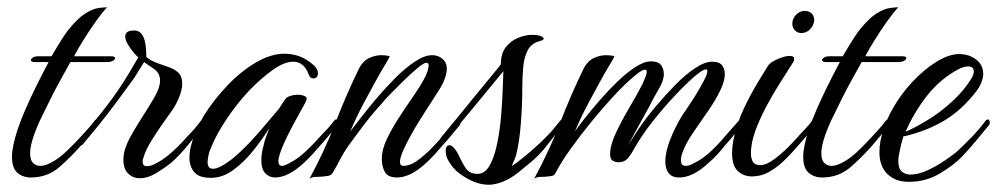

<svg xmlns="http://www.w3.org/2000/svg" viewBox="-20 -486 2747 529"><path d="M65 3Q43 3 28 -10Q13 -23 13 -54Q13 -62 14 -70Q15 -78 17 -87Q25 -127 50 -184.5Q75 -242 114 -315H76Q65 -315 65 -321Q65 -324 70.5 -327.5Q76 -331 86 -331H122Q139 -360 149.5 -376.5Q160 -393 167 -402Q193 -435 214.5 -448.5Q236 -462 252 -464Q268 -466 275 -466Q261 -451 244 -427Q227 -403 211 -377.5Q195 -352 184 -331H286Q297 -331 297 -326Q297 -322 291 -318.5Q285 -315 275 -315H174Q158 -286 145.5 -263.5Q133 -241 120.5 -216Q108 -191 90 -154Q76 -123 69.5 -101Q63 -79 63 -64Q63 -45 71 -37Q79 -29 91 -29Q103 -29 119 -37Q141 -48 163 -69Q185 -90 205 -112Q215 -123 224 -133Q233 -143 241 -154Q244 -157 246 -157Q252 -157 252 -149Q252 -143 248 -139Q227 -113 204 -86Q177 -55 144 -26Q111 3 65 3Z M365 5Q346 5 333 -8Q320 -21 320 -45Q320 -56 322 -65.5Q324 -75 327 -82Q332 -97 346 -121Q360 -145 377 -171.5Q394 -198 406 -219Q421 -245 421 -264Q421 -285 403 -297Q396 -302 389 -306.5Q382 -311 377 -315L349 -270Q325 -237 299 -202Q273 -167 249 -137.5Q225 -108 208 -88Q205 -85 202 -85Q197 -85 194 -90Q191 -95 195 -99Q234 -143 270 -189Q306 -235 337 -287L361 -328Q357 -331 348.5 -341Q340 -351 332.5 -363.5Q325 -376 325 -385Q325 -393 330.5 -397.5Q336 -402 350 -402Q384 -402 383 -329Q397 -318 414 -312Q431 -306 446.5 -300.5Q462 -295 472 -285Q482 -275 482 -255Q482 -238 472.5 -215.5Q463 -193 450 -176Q439 -161 424.5 -140Q410 -119 397 -98Q384 -77 378 -60Q373 -47 373 -41Q373 -28 385 -28Q396 -28 412 -37Q433 -48 455.5 -68.5Q478 -89 497 -111Q508 -122 517 -132.5Q526 -143 534 -154Q537 -157 539 -157Q545 -157 545 -148Q545 -143 541 -139Q520 -114 498 -86.5Q476 -59 451 -37Q436 -25 412 -10Q388 5 365 5Z M561 4Q528 4 515 -12Q502 -28 502 -51Q502 -81 516.5 -115Q531 -149 542 -168Q569 -211 606 -250Q643 -289 684.5 -313.5Q726 -338 764 -338Q784 -338 803 -331.5Q822 -325 840 -310Q849 -303 852.5 -296.5Q856 -290 856 -285Q856 -270 843 -270Q834 -270 830 -282Q817 -316 788 -316Q763 -316 731 -293Q699 -270 668 -238Q634 -202 606 -160.5Q578 -119 564 -85Q557 -70 554.5 -58.5Q552 -47 552 -39Q552 -21 567 -21Q584 -21 617 -46Q641 -65 666.5 -92Q692 -119 714 -145.5Q736 -172 749 -187Q754 -195 758.5 -202Q763 -209 767 -214Q771 -219 780.5 -222Q790 -225 800 -225Q812 -225 820 -221Q828 -217 823 -207Q823 -206 812 -186.5Q801 -167 786.5 -140Q772 -113 761 -88Q755 -74 751 -62Q747 -50 747 -42Q747 -29 757 -29Q764 -29 778 -37Q800 -48 822.5 -69Q845 -90 864 -112Q875 -123 884 -133Q893 -143 901 -154Q904 -157 906 -157Q912 -157 912 -148Q912 -143 908 -139Q897 -126 886 -112.5Q875 -99 863 -86Q852 -73 840.5 -60.5Q829 -48 817 -37Q774 3 738 3Q722 3 711 -8.5Q700 -20 700 -45Q700 -64 707 -88Q709 -99 713.5 -110Q718 -121 722 -133Q702 -101 676.5 -69.5Q651 -38 622 -17Q593 4 561 4Z M833 6Q876 -74 904.5 -148.5Q933 -223 970 -299Q981 -319 998 -326.5Q1015 -334 1031 -334Q1044 -334 1054 -331Q1051 -324 1038.5 -303.5Q1026 -283 1012 -257Q1002 -239 982 -201.5Q962 -164 945 -124Q954 -135 973 -160Q992 -185 1017 -214.5Q1042 -244 1069.5 -271.5Q1097 -299 1123.5 -316.5Q1150 -334 1171 -334Q1187 -334 1199 -324Q1211 -314 1211 -297Q1211 -272 1190 -238.5Q1169 -205 1148 -173Q1144 -167 1133.5 -150Q1123 -133 1111 -111.5Q1099 -90 1090.5 -70.5Q1082 -51 1082 -40Q1082 -29 1091 -29Q1110 -29 1130.5 -44Q1151 -59 1170 -78.5Q1189 -98 1200 -111Q1211 -123 1220 -134Q1229 -145 1238 -155Q1241 -158 1243 -158Q1249 -158 1249 -149Q1249 -143 1245 -139Q1234 -126 1223 -112.5Q1212 -99 1200 -86Q1189 -73 1177.5 -60.5Q1166 -48 1154 -37Q1111 3 1074 3Q1049 3 1040.5 -12Q1032 -27 1032 -49Q1032 -73 1045 -101Q1058 -129 1077 -158.5Q1096 -188 1115.5 -216Q1135 -244 1148 -267.5Q1161 -291 1161 -307Q1161 -313 1154 -313Q1148 -313 1130.5 -298.5Q1113 -284 1093 -264.5Q1073 -245 1055.5 -227Q1038 -209 1032 -201Q1007 -174 983.5 -143Q960 -112 939 -83Q927 -66 918 -48.5Q909 -31 898 -12Q893 -3 884.5 -1.5Q876 0 862 1Q852 1 846 1.5Q840 2 833 6Z M1326 23Q1288 23 1246 -8Q1228 -21 1215 -44Q1208 -56 1208 -70Q1208 -86 1219 -86Q1224 -86 1231.5 -77.5Q1239 -69 1245 -56Q1254 -36 1264 -21.5Q1274 -7 1296 -7Q1316 -7 1329 -30Q1342 -53 1349.5 -89Q1357 -125 1360.5 -165Q1364 -205 1365 -238.5Q1366 -272 1367 -290Q1320 -233 1278.5 -182.5Q1237 -132 1200 -88Q1196 -83 1193 -83Q1190 -83 1190 -89Q1190 -100 1195 -107Q1215 -131 1239 -160.5Q1263 -190 1287.5 -220Q1312 -250 1331.5 -273.5Q1351 -297 1360 -309Q1360 -339 1374 -356.5Q1388 -374 1408 -382Q1428 -390 1446 -390Q1463 -390 1471 -386Q1478 -383 1478 -379Q1478 -376 1468 -373Q1444 -367 1434 -347.5Q1424 -328 1421.5 -300.5Q1419 -273 1419 -242Q1419 -196 1415 -145Q1411 -94 1402 -59Q1400 -52 1396.5 -44Q1393 -36 1390 -28Q1418 -48 1445 -71.5Q1472 -95 1487 -111Q1498 -122 1506.5 -132.5Q1515 -143 1524 -154Q1526 -157 1529 -157Q1535 -157 1535 -149Q1535 -144 1530 -139Q1509 -114 1487.5 -86Q1466 -58 1440 -37Q1429 -28 1412 -14Q1395 0 1378 9Q1350 23 1326 23Z M1452 6Q1495 -74 1523.5 -148.5Q1552 -223 1589 -299Q1600 -319 1617 -326.5Q1634 -334 1650 -334Q1663 -334 1673 -331Q1670 -324 1657.5 -303.5Q1645 -283 1631 -257Q1621 -239 1601 -201.5Q1581 -164 1564 -124Q1573 -137 1591.5 -160.5Q1610 -184 1633.5 -211Q1657 -238 1682 -262Q1707 -286 1731 -301.5Q1755 -317 1774 -317Q1794 -317 1801.5 -306.5Q1809 -296 1809 -282Q1809 -264 1795.5 -241.5Q1782 -219 1768 -191Q1760 -176 1748.5 -155.5Q1737 -135 1726.5 -115.5Q1716 -96 1710 -83Q1720 -102 1740 -131.5Q1760 -161 1786.5 -192.5Q1813 -224 1841 -252.5Q1869 -281 1895.5 -298.5Q1922 -316 1942 -316Q1962 -316 1969.5 -306Q1977 -296 1977 -282Q1977 -263 1964.5 -237Q1952 -211 1933.5 -184Q1915 -157 1897.5 -132Q1880 -107 1870 -88Q1856 -60 1856 -45Q1856 -29 1869 -29Q1880 -29 1893 -37Q1916 -48 1938 -68.5Q1960 -89 1979 -112Q1989 -124 2000.5 -136.5Q2012 -149 2016 -154Q2018 -157 2021 -157Q2027 -157 2027 -149Q2027 -144 2022 -139Q2012 -126 2001 -112.5Q1990 -99 1978 -86Q1968 -73 1956.5 -60.5Q1945 -48 1932 -37Q1889 3 1852 3Q1831 3 1822 -9.5Q1813 -22 1813 -41Q1813 -67 1826.5 -101.5Q1840 -136 1859 -167Q1861 -170 1872 -186Q1883 -202 1896 -223Q1909 -244 1919 -263Q1929 -282 1929 -290Q1929 -297 1920.5 -294Q1912 -291 1892 -274Q1868 -253 1838 -221Q1808 -189 1777.5 -150.5Q1747 -112 1723 -69Q1718 -59 1709 -49Q1700 -39 1685 -39H1682Q1676 -39 1668.5 -43Q1661 -47 1661 -61Q1661 -86 1677 -120Q1693 -154 1714 -189.5Q1735 -225 1750 -254Q1755 -265 1758.5 -274Q1762 -283 1762 -288Q1762 -296 1753.5 -293.5Q1745 -291 1725 -274Q1701 -254 1670.5 -221Q1640 -188 1609 -150Q1578 -112 1552 -75.5Q1526 -39 1512 -12Q1508 -3 1501.5 -1.5Q1495 0 1481 1Q1471 1 1465 1.5Q1459 2 1452 6Z M2188 -395Q2177 -395 2170 -402.5Q2163 -410 2163 -420Q2163 -435 2173.5 -445.5Q2184 -456 2197 -456Q2210 -456 2217.5 -447.5Q2225 -439 2223 -426Q2220 -413 2210.5 -404Q2201 -395 2188 -395ZM2051 0Q2029 0 2013 -14.5Q1997 -29 1997 -64Q1997 -79 2000 -97Q2009 -144 2029.5 -187Q2050 -230 2069.5 -261.5Q2089 -293 2095 -303Q2100 -313 2121 -322.5Q2142 -332 2156 -332Q2168 -332 2168 -324Q2168 -317 2163 -311Q2148 -287 2128.5 -256.5Q2109 -226 2091 -192Q2073 -158 2061 -125Q2049 -92 2049 -64Q2049 -49 2054.5 -40Q2060 -31 2075 -31Q2091 -31 2112 -46.5Q2133 -62 2152.5 -81.5Q2172 -101 2181 -112Q2191 -123 2200.5 -133Q2210 -143 2218 -154Q2221 -157 2223 -157Q2229 -157 2229 -148Q2229 -143 2225 -139Q2214 -126 2203 -112.5Q2192 -99 2180 -86Q2164 -67 2144 -47Q2124 -27 2101 -13.5Q2078 0 2051 0Z M2245 3Q2223 3 2208 -10Q2193 -23 2193 -54Q2193 -62 2194 -70Q2195 -78 2197 -87Q2205 -127 2230 -184.5Q2255 -242 2294 -315H2256Q2245 -315 2245 -321Q2245 -324 2250.5 -327.5Q2256 -331 2266 -331H2302Q2319 -360 2329.5 -376.5Q2340 -393 2347 -402Q2373 -435 2394.5 -448.5Q2416 -462 2432 -464Q2448 -466 2455 -466Q2441 -451 2424 -427Q2407 -403 2391 -377.5Q2375 -352 2364 -331H2466Q2477 -331 2477 -326Q2477 -322 2471 -318.5Q2465 -315 2455 -315H2354Q2338 -286 2325.5 -263.5Q2313 -241 2300.5 -216Q2288 -191 2270 -154Q2256 -123 2249.5 -101Q2243 -79 2243 -64Q2243 -45 2251 -37Q2259 -29 2271 -29Q2283 -29 2299 -37Q2321 -48 2343 -69Q2365 -90 2385 -112Q2395 -123 2404 -133Q2413 -143 2421 -154Q2424 -157 2426 -157Q2432 -157 2432 -149Q2432 -143 2428 -139Q2407 -113 2384 -86Q2357 -55 2324 -26Q2291 3 2245 3Z M2484 15Q2447 15 2425 -6.5Q2403 -28 2403 -67Q2403 -97 2414.5 -130Q2426 -163 2437 -182Q2460 -224 2492.5 -259Q2525 -294 2559.5 -315.5Q2594 -337 2623 -337Q2650 -337 2669.5 -322Q2689 -307 2689 -282Q2689 -272 2684 -259Q2679 -246 2668 -232Q2628 -181 2579.5 -152.5Q2531 -124 2469 -110Q2465 -97 2462 -84.5Q2459 -72 2457 -61Q2456 -56 2455.5 -51.5Q2455 -47 2455 -42Q2455 -22 2464.5 -13.5Q2474 -5 2488 -5Q2510 -5 2535 -16.5Q2560 -28 2582 -43Q2604 -58 2615 -67Q2626 -77 2636.5 -87.5Q2647 -98 2660 -111Q2670 -122 2679 -132.5Q2688 -143 2696 -154Q2699 -157 2701 -157Q2707 -157 2707 -148Q2707 -143 2703 -139Q2685 -117 2667 -95.5Q2649 -74 2630 -54Q2608 -31 2569.5 -8Q2531 15 2484 15ZM2475 -123Q2501 -134 2535.5 -155Q2570 -176 2602.5 -205.5Q2635 -235 2656 -269Q2663 -280 2663 -289Q2663 -303 2647 -303Q2636 -303 2620 -295Q2570 -268 2534 -222Q2498 -176 2475 -123Z"/></svg>

Font: Birthstone
Style: Regular
Weight: 400
Designer: Robert E. Leuschke
Foundry: Robert E. Leuschke
Version: Version 1.013; ttfautohint (v1.8.3)